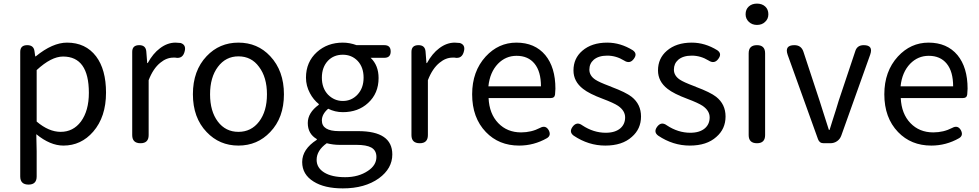

<svg xmlns="http://www.w3.org/2000/svg" viewBox="-20 -793 5419 1063"><path d="M138 229Q92 229 92 184V-157V-506Q92 -543 131 -543Q167 -543 171 -509L175 -481H178Q271 -557 351 -557Q454 -557 512 -481Q567 -408 567 -280Q567 -146 496 -64Q429 13 331 13Q258 13 181 -50L183 45V184Q183 229 138 229ZM316 -63Q385 -63 428 -120Q472 -180 472 -279Q472 -480 329 -480Q264 -480 183 -405V-262V-120Q250 -63 316 -63Z M758 0Q712 0 712 -45V-271V-506Q712 -543 751 -543Q787 -543 790 -508L795 -444H798Q827 -497 866 -526Q907 -557 952 -557Q962 -557 980 -555Q1011 -545 1003 -511Q993 -465 950 -474Q945 -474 940 -474Q902 -474 868 -446Q828 -414 803 -349V-45Q803 0 758 0Z M1300 13Q1195 13 1124 -62Q1048 -141 1048 -271.5Q1048 -402 1124 -482Q1195 -557 1300 -557Q1406 -557 1476 -482Q1552 -401 1552 -271Q1552 -141 1476 -62Q1405 13 1300 13ZM1300 -63Q1371 -63 1414.5 -120Q1458 -177 1458 -271Q1458 -365 1414 -423Q1372 -481 1300 -481Q1230 -481 1186.5 -423Q1143 -365 1143 -271Q1143 -177 1186 -120Q1229 -63 1300 -63Z M1878 250Q1776 250 1716 212Q1653 173 1653 104Q1653 33 1734 -19V-23Q1684 -52 1684 -112Q1684 -169 1745 -213V-217Q1715 -241 1696 -277Q1674 -318 1674 -363Q1674 -450 1735 -505Q1793 -557 1878 -557Q1916 -557 1954 -543H2048H2108Q2143 -543 2143 -508Q2143 -473 2108 -473H2032Q2076 -431 2076 -361Q2076 -276 2018 -223Q1963 -172 1878 -172Q1835 -172 1797 -191Q1762 -161 1762 -126Q1762 -67 1857 -67H1963Q2152 -67 2152 62Q2152 140 2078 194Q2000 250 1878 250ZM1891 188Q1965 188 2017 153Q2064 122 2064 76Q2064 40 2036 24Q2009 9 1953 9H1859Q1825 9 1789 0Q1733 40 1733 92Q1733 136 1775 162Q1817 188 1891 188ZM1878 -234Q1926 -234 1959 -269Q1993 -305 1993 -363Q1993 -421 1960 -456Q1927 -490 1878 -490Q1828 -490 1796 -457Q1762 -421 1762 -363Q1762 -305 1796 -269Q1831 -234 1878 -234Z M2304 0Q2258 0 2258 -45V-271V-506Q2258 -543 2297 -543Q2333 -543 2336 -508L2341 -444H2344Q2373 -497 2412 -526Q2453 -557 2498 -557Q2508 -557 2526 -555Q2557 -545 2549 -511Q2539 -465 2496 -474Q2491 -474 2486 -474Q2448 -474 2414 -446Q2374 -414 2349 -349V-45Q2349 0 2304 0Z M2854 13Q2742 13 2670 -62Q2594 -141 2594 -271Q2594 -398 2669 -480Q2740 -557 2839 -557Q2941 -557 2999 -488Q3055 -420 3055 -302Q3055 -290 3053 -270Q3051 -250 3028 -250H2868H2685Q2689 -163 2738.5 -111.5Q2788 -60 2865 -60Q2922 -60 2970 -85Q3001 -102 3018 -72Q3033 -43 3008 -28Q2936 13 2854 13ZM2684 -315H2829H2975Q2975 -397 2939.5 -440.5Q2904 -484 2840 -484Q2780 -484 2737 -440Q2692 -393 2684 -315Z M3331 13Q3238 13 3156 -42Q3129 -62 3150 -91Q3173 -122 3204 -99Q3266 -58 3334 -58Q3386 -58 3415 -83Q3441 -106 3441 -143Q3441 -180 3402 -207Q3378 -223 3317 -246Q3242 -274 3208 -301Q3155 -342 3155 -403Q3155 -470 3204 -512Q3256 -557 3342 -557Q3415 -557 3483 -515Q3511 -496 3489 -467Q3467 -437 3435 -458Q3391 -485 3342 -485Q3294 -485 3267 -462Q3243 -441 3243 -407.5Q3243 -374 3276 -352Q3297 -338 3353 -317Q3360 -314 3364 -313L3365 -312Q3445 -282 3477 -257Q3529 -216 3529 -148Q3529 -79 3478 -35Q3425 13 3331 13Z M3799 13Q3706 13 3624 -42Q3597 -62 3618 -91Q3641 -122 3672 -99Q3734 -58 3802 -58Q3854 -58 3883 -83Q3909 -106 3909 -143Q3909 -180 3870 -207Q3846 -223 3785 -246Q3710 -274 3676 -301Q3623 -342 3623 -403Q3623 -470 3672 -512Q3724 -557 3810 -557Q3883 -557 3951 -515Q3979 -496 3957 -467Q3935 -437 3903 -458Q3859 -485 3810 -485Q3762 -485 3735 -462Q3711 -441 3711 -407.5Q3711 -374 3744 -352Q3765 -338 3821 -317Q3828 -314 3832 -313L3833 -312Q3913 -282 3945 -257Q3997 -216 3997 -148Q3997 -79 3946 -35Q3893 13 3799 13Z M4171 0Q4125 0 4125 -45V-498Q4125 -543 4171 -543Q4216 -543 4216 -498V-271V-45Q4216 0 4171 0ZM4171 -655Q4144 -655 4126 -672Q4108 -689 4108 -714Q4108 -741 4125.5 -757Q4143 -773 4171 -773Q4199 -773 4216.5 -757Q4234 -741 4234 -714Q4234 -688 4216 -672Q4199 -655 4171 -655Z M4540 0Q4517 0 4509 -22L4341 -489Q4322 -543 4378 -543Q4416 -543 4428 -507L4518 -234Q4524 -214 4537 -174Q4558 -106 4569 -74H4573Q4578 -89 4587 -119Q4612 -196 4623 -234L4715 -509Q4725 -543 4762 -543Q4816 -543 4798 -491L4638 -43Q4631 -23 4614.5 -11.5Q4598 0 4577 0H4570Z M5136 13Q5024 13 4952 -62Q4876 -141 4876 -271Q4876 -398 4951 -480Q5022 -557 5121 -557Q5223 -557 5281 -488Q5337 -420 5337 -302Q5337 -290 5335 -270Q5333 -250 5310 -250H5150H4967Q4971 -163 5020.5 -111.5Q5070 -60 5147 -60Q5204 -60 5252 -85Q5283 -102 5300 -72Q5315 -43 5290 -28Q5218 13 5136 13ZM4966 -315H5111H5257Q5257 -397 5221.5 -440.5Q5186 -484 5122 -484Q5062 -484 5019 -440Q4974 -393 4966 -315Z"/></svg>

Font: GenSenRounded JP R
Style: Regular
Weight: 400
Version: Version 1.501;PS 1;hotconv 16.6.51;makeotf.lib2.5.65220